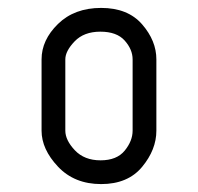

<svg xmlns="http://www.w3.org/2000/svg" viewBox="-20 -465 500 485"><path d="M315 -315Q315 -340 295 -362.5Q275 -385 233.5 -385Q192 -385 168.5 -360.5Q145 -336 145 -315V-135Q145 -111 169 -85.5Q193 -60 234 -60Q275 -60 295 -84.5Q315 -109 315 -135ZM375 -315V-135Q375 -87 339 -43.5Q303 0 235.5 0Q168 0 126.5 -44Q85 -88 85 -135V-315Q85 -364 126.5 -404.5Q168 -445 235.5 -445Q303 -445 339 -403.5Q375 -362 375 -315Z"/></svg>

Font: SOV_Station
Style: Book
Weight: 400
Version: Version 1.00